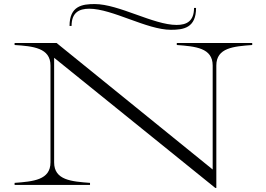

<svg xmlns="http://www.w3.org/2000/svg" viewBox="-20 -912 1311 947"><path d="M852 -700V-690C944 -683 1029 -676 1029 -589V-76L259 -700H52V-690C143 -684 229 -676 229 -589V-111C229 -24 144 -17 52 -10V0H424V-10C333 -17 247 -23 247 -111V-627L1042 15H1047V-589C1047 -677 1133 -683 1224 -690V-700ZM420 -869C534 -869 704 -765 823 -765C885 -765 947 -774 947 -873H937C937 -807 900 -789 851 -789C737 -789 566 -892 447 -892C386 -892 323 -883 323 -784H333C333 -850 370 -869 420 -869Z"/></svg>

Font: Sprat Extended Light
Style: Regular
Weight: 300
Width: 9
Designer: Ethan Nakache
Foundry: Collletttivo
Version: Version 2.000;Glyphs 3.2 (3217)